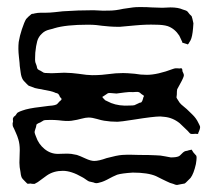

<svg xmlns="http://www.w3.org/2000/svg" viewBox="-20 -570 603 544"><path d="M520 -66Q520 -66 512 -58Q510 -56 507.5 -53.5Q505 -51 503 -50L492 -48Q490 -48 487 -47Q484 -46 482 -46Q479 -46 476 -47Q473 -48 471 -49Q462 -51 452.5 -56Q443 -61 440 -62L422 -71Q399 -81 356 -81Q325 -79 312 -75Q298 -69 291 -65Q273 -55 263 -53Q257 -51 253 -51Q249 -51 245 -53L232 -56Q228 -58 222.5 -62Q217 -66 213 -68Q182 -86 158 -86Q132 -86 113 -73L87 -54Q85 -53 82.5 -51.5Q80 -50 78 -49H75Q69 -49 67 -50Q65 -50 61.5 -49.5Q58 -49 57 -50Q57 -50 51 -56Q43 -64 42 -66Q40 -70 39 -75.5Q38 -81 38 -83Q35 -97 35 -109L36 -145Q36 -162 32 -175Q29 -185 25.5 -192.5Q22 -200 20 -205Q19 -207 17.5 -210Q16 -213 16 -215Q15 -220 17 -226Q17 -227 16.5 -231Q16 -235 18 -237Q18 -238 19.5 -239.5Q21 -241 23 -242Q25 -244 27 -247.5Q29 -251 32 -252Q35 -254 44 -257Q60 -263 95 -267L118 -270Q121 -270 128.5 -271Q136 -272 140 -274Q142 -275 144.5 -278Q147 -281 148 -282Q149 -283 151.5 -285Q154 -287 154 -288Q156 -290 150 -295Q148 -301 145 -304Q142 -306 139 -306.5Q136 -307 135 -308Q126 -312 102 -316Q99 -317 88.5 -318.5Q78 -320 70 -324Q61 -327 60 -328Q60 -328 54 -334Q46 -342 45 -344Q40 -352 38.5 -365Q37 -378 36 -383Q36 -388 33.5 -410Q31 -432 33 -451Q36 -469 42 -487Q49 -508 54 -516Q59 -522 69 -530Q71 -531 73.5 -531Q76 -531 78 -532Q87 -534 97 -534Q107 -534 111 -534Q121 -534 135 -535.5Q149 -537 158 -538Q201 -541 245 -541Q275 -539 290 -540Q307 -540 329 -545L357 -549Q364 -550 377 -550Q398 -550 409 -549L440 -548L463 -549Q485 -549 498 -543Q508 -540 509 -539Q512 -537 513.5 -534.5Q515 -532 517 -530L523 -524Q525 -519 528 -504L527 -490Q525 -466 520 -456L514 -446Q512 -444 512 -444L510 -445Q508 -446 503.5 -447Q499 -448 497 -449Q496 -450 496 -451.5Q496 -453 495 -454Q493 -458 491.5 -461.5Q490 -465 488 -469Q475 -489 455 -496Q442 -500 421 -500Q395 -501 363 -498L319 -494Q302 -494 290 -495Q278 -496 269 -497Q263 -498 253 -499Q243 -500 229 -500Q167 -500 134 -490Q132 -489 119.5 -486Q107 -483 99 -475Q89 -466 85.5 -453.5Q82 -441 80 -421Q80 -417 79.5 -408Q79 -399 80 -394L84 -383Q84 -381 85 -378Q86 -375 87 -374Q88 -373 90.5 -371.5Q93 -370 94 -370Q102 -365 104 -364Q107 -363 115 -363Q125 -362 139 -363Q153 -364 162 -364Q171 -364 183.5 -363Q196 -362 202 -361Q228 -357 241 -357Q257 -357 268.5 -358Q280 -359 287 -360Q308 -363 329 -363Q340 -363 362 -361Q378 -358 396 -358Q426 -358 471 -375Q476 -377 481.5 -376.5Q487 -376 489 -376Q490 -376 491.5 -376.5Q493 -377 495 -376Q497 -374 497 -368Q498 -366 499.5 -362.5Q501 -359 501 -357Q501 -354 498.5 -348.5Q496 -343 495 -341Q492 -335 488.5 -329Q485 -323 482 -317Q481 -312 481 -302L480 -294Q481 -291 484.5 -286Q488 -281 489 -279Q493 -274 499.5 -269Q506 -264 509 -261Q513 -257 524.5 -246Q536 -235 542 -222Q543 -220 545 -216Q547 -212 547 -210Q547 -207 545.5 -202.5Q544 -198 543 -196Q542 -195 542 -193.5Q542 -192 541 -191Q539 -190 537.5 -190.5Q536 -191 535 -191Q533 -191 528 -190.5Q523 -190 520 -191Q518 -192 515.5 -195Q513 -198 512 -199L489 -221Q469 -237 445 -239L434 -240Q415 -240 359 -231Q321 -225 313 -225Q293 -225 275 -228Q268 -229 254.5 -233Q241 -237 231 -237Q223 -237 210 -233.5Q197 -230 189 -229Q176 -226 157 -228Q134 -231 114 -230Q107 -230 104 -229Q102 -228 94 -223Q93 -223 89 -221Q85 -219 84 -218Q83 -216 82.5 -212.5Q82 -209 81 -207Q78 -198 78 -196Q78 -194 79.5 -189.5Q81 -185 82 -183Q89 -162 106 -148Q123 -134 144 -134Q150 -134 161.5 -134.5Q173 -135 182 -134L198 -131Q207 -128 222 -121Q237 -114 247 -114Q260 -114 282 -122Q312 -130 326 -131Q342 -132 354 -131.5Q366 -131 374 -131Q405 -131 421 -130Q434 -130 448 -127Q463 -124 464 -124Q479 -124 486 -127Q489 -128 494 -133.5Q499 -139 503 -141Q505 -142 508.5 -142.5Q512 -143 514 -144L523 -146L528 -138L536 -129Q537 -127 537 -123Q537 -117 535 -105Q529 -78 520 -66ZM295 -278Q318 -269 348 -271Q357 -271 361 -272Q364 -273 368.5 -275.5Q373 -278 376 -279Q380 -279 381 -281Q383 -283 384 -286.5Q385 -290 386 -293Q386 -295 387 -296Q388 -297 388 -298Q387 -300 383 -302Q381 -303 378.5 -305.5Q376 -308 373 -309Q370 -310 364.5 -309.5Q359 -309 357 -309Q347 -310 333 -308Q319 -306 310 -305Q306 -305 298 -306Q290 -307 286 -306Q283 -304 280 -302Q277 -300 274 -298Q273 -297 271.5 -296.5Q270 -296 270 -295Q270 -294 278 -286Q282 -284 286.5 -282Q291 -280 295 -278Z"/></svg>

Font: Rubik-Burned
Style: Regular
Weight: 400
Designer: NaN (generative design), Hubert & Fischer (Rubik source font outlines)
Foundry: NaN, Hubert & Fischer
Version: Version 1.000